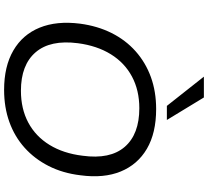

<svg xmlns="http://www.w3.org/2000/svg" viewBox="-58 -922 990 913"><g transform="rotate(90 436.5 -466.0)"><path d="M408 9Q296 9 220.5 -35Q145 -79 112 -160Q79 -241 93 -352Q104 -435 137.5 -502Q171 -569 224.5 -616.5Q278 -664 347 -689Q416 -714 499 -714Q613 -714 688 -670Q763 -626 796 -545.5Q829 -465 814 -354Q804 -270 770 -203Q736 -136 683 -88.5Q630 -41 560.5 -16Q491 9 408 9ZM412 -71Q498 -71 563.5 -106Q629 -141 669.5 -207Q710 -273 721 -364Q739 -495 679 -564.5Q619 -634 495 -634Q410 -634 344.5 -599Q279 -564 238.5 -498.5Q198 -433 186 -342Q169 -211 229 -141Q289 -71 412 -71ZM484 -765 345 -941H444L551 -765Z"/></g></svg>

Font: Nunito Sans 10pt SemiExpanded
Style: Italic
Weight: 400
Width: 6
Italic angle: -9°
Designer: Vernon Adams
Foundry: Vernon Adams
Version: Version 3.101;gftools[0.9.27]